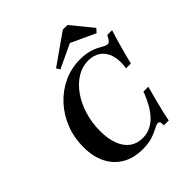

<svg xmlns="http://www.w3.org/2000/svg" viewBox="-210 -905 1055 1055"><g transform="rotate(-45 318.0 -377.0)"><path d="M292.7 11.3Q224.2 11.3 174.2 -17.7Q124.2 -46.8 97.2 -100.4Q70.2 -154 70.2 -228.2Q70.2 -301.6 95.6 -365.7Q121 -429.8 166.1 -478.6Q211.3 -527.4 270.6 -554.8Q329.8 -582.3 397.6 -582.3Q436.3 -582.3 464.1 -575Q491.9 -567.7 510.9 -557.7Q529.8 -547.6 542.7 -540.3Q555.6 -533.1 564.5 -533.1Q573.4 -533.1 581 -541.5Q588.7 -550 598.4 -571H636.3Q622.6 -528.2 608.5 -478.2Q594.4 -428.2 579.8 -368.5H542.7Q550.8 -424.2 539.1 -463.7Q527.4 -503.2 498 -524.6Q468.5 -546 424.2 -546Q378.2 -546 337.1 -520.6Q296 -495.2 264.5 -450.8Q233.1 -406.5 215.3 -348.4Q197.6 -290.3 197.6 -225Q197.6 -164.5 214.1 -121.4Q230.6 -78.2 261.7 -55.2Q292.7 -32.3 337.1 -32.3Q395.2 -32.3 440.3 -75.8Q485.5 -119.4 519.4 -210.5H557.3Q541.9 -154 531.9 -114.9Q521.8 -75.8 515.7 -48.8Q509.7 -21.8 505.6 0H467.7Q468.5 -18.5 465.3 -25.4Q462.1 -32.3 454 -32.3Q441.9 -32.3 422.2 -21.4Q402.4 -10.5 371.4 0.4Q340.3 11.3 292.7 11.3ZM283.1 -619.4 270.2 -640.3 446.8 -764.5H483.1L583.9 -641.1L564.5 -619.4L398.4 -696L466.1 -705.6Z"/></g></svg>

Font: Playfair 9pt
Style: Bold Italic
Weight: 700
Italic angle: -15.6°
Designer: Claus Eggers Sørensen
Foundry: Claus Eggers Sørensen
Version: Version 2.203